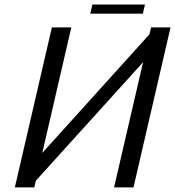

<svg xmlns="http://www.w3.org/2000/svg" viewBox="-20 -820 766 840"><path d="M44.9 0ZM641.1 -700.2H726.1L564 0H479L606 -547.9L137.2 -29.8L129.9 0H44.9L207 -700.2H292L165 -150.9L633.8 -669.9ZM384.3 -800.3H614.3L605 -760.3H375Z"/></svg>

Font: Pfennig
Style: Italic
Weight: 500
Italic angle: -13°
Version: Version 20120410 ; ttfautohint (v0.8)